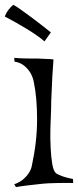

<svg xmlns="http://www.w3.org/2000/svg" viewBox="-44 -762 321 789"><path d="M14.6 -4.9Q37.1 -12.7 51.8 -25.4Q66.4 -38.1 74.2 -50.8Q84 -65.4 86.9 -81.1Q108.4 -180.7 108.4 -271Q108.4 -361.3 94.7 -425.8Q90.8 -446.3 80.1 -463.9Q71.3 -478.5 55.7 -491.7Q40 -504.9 15.6 -508.8L14.6 -524.4Q34.2 -522.5 51.3 -522Q68.4 -521.5 81.1 -521.5H108.4Q120.1 -520.5 131.8 -520.5Q142.6 -519.5 153.8 -519.5Q165 -519.5 175.8 -517.6Q172.9 -482.4 170.9 -445.8Q168.9 -409.2 168 -379.9Q166 -345.7 166 -313.5Q164.1 -277.3 163.1 -234.9Q162.1 -192.4 164.1 -154.3Q166 -116.2 170.9 -87.4Q175.8 -58.6 186.5 -49.8Q192.4 -45.9 202.1 -42Q210 -38.1 223.1 -34.2Q236.3 -30.3 255.9 -26.4L256.8 -9.8Q237.3 -10.7 219.2 -10.3Q201.2 -9.8 187.5 -9.8Q170.9 -8.8 156.2 -8.8Q135.7 -7.8 112.3 -4.9Q92.8 -2.9 68.4 0Q43.9 2.9 21.5 6.8L14.6 -4.9ZM10.7 -742.2Q20.5 -737.3 40 -723.6Q56.6 -711.9 86.9 -689.5Q117.2 -667 165 -628.9L138.7 -591.8Q127 -602.5 107.4 -616.2Q87.9 -629.9 65.4 -643.6Q43 -657.2 19.5 -670.4Q-3.9 -683.6 -24.4 -694.3Q-21.5 -701.2 -17.6 -709Q-13.7 -715.8 -6.8 -724.6Q0 -733.4 10.7 -742.2Z"/></svg>

Font: Mystery Quest
Style: Regular
Weight: 400
Designer: Squid
Foundry: Font Diner, Inc DBA Sideshow
Version: Version 1.000